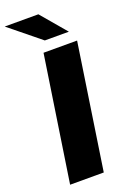

<svg xmlns="http://www.w3.org/2000/svg" viewBox="-183 -986 694 1043"><g transform="rotate(-20 164.0 -464.5)"><path d="M31 0 140.5 -723H334.5L225.5 0ZM170 -783.5 -9 -929H185.5L309 -783.5Z"/></g></svg>

Font: Public Sans Thin Black
Style: Italic
Weight: 900
Italic angle: -8°
Version: Version 2.001